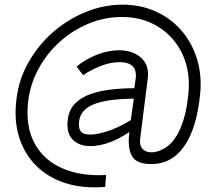

<svg xmlns="http://www.w3.org/2000/svg" viewBox="-20 -680 927 825"><path d="M432 123Q340 131 265 108Q190 85 138 34.5Q86 -16 62.5 -89.5Q39 -163 51 -256Q61 -339 102.5 -412.5Q144 -486 207.5 -541.5Q271 -597 348.5 -628.5Q426 -660 507 -660Q584 -660 648.5 -631Q713 -602 758.5 -550Q804 -498 826 -428Q848 -358 840 -276Q826 -131 772.5 -53Q719 25 629 25Q567 25 547 -9.5Q527 -44 536 -113Q485 -78 435.5 -63Q386 -48 346.5 -54Q307 -60 286 -87.5Q265 -115 271 -165Q276 -208 302.5 -235Q329 -262 369.5 -276Q410 -290 458.5 -295.5Q507 -301 557 -301L563 -342Q572 -413 493 -413Q454 -413 411.5 -396Q369 -379 337 -357L309 -394Q346 -425 395.5 -444.5Q445 -464 491 -464Q550 -464 586 -432Q622 -400 615 -344L582 -82Q579 -52 595.5 -37.5Q612 -23 640 -26Q668 -29 696 -49Q732 -73 757 -133Q782 -193 790 -283Q796 -353 777.5 -412Q759 -471 719.5 -515Q680 -559 625.5 -583Q571 -607 505 -607Q429 -607 360.5 -578.5Q292 -550 236.5 -500Q181 -450 145.5 -384.5Q110 -319 101 -245Q89 -140 127 -67Q165 6 245 42Q325 78 436 72ZM431 -113Q457 -120 486 -133.5Q515 -147 542 -164L555 -256Q440 -255 383 -232Q326 -209 320 -159Q314 -111 346.5 -104Q379 -97 431 -113Z"/></svg>

Font: Kulim Park ExtraLight
Style: Italic
Weight: 275
Italic angle: -8°
Designer: Noponies / Dale Sattler
Foundry: Noponies
Version: Version 1.000; ttfautohint (v1.8.3)